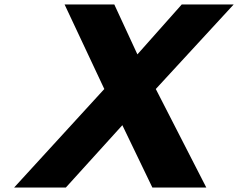

<svg xmlns="http://www.w3.org/2000/svg" viewBox="-20 -845 1073 865"><path d="M909.5 0 681.9 -444 1032.9 -825H798.9L599 -600L494.9 -825H270.9L449.9 -444L43.5 0H276.5L531.2 -281L666.5 0Z"/></svg>

Font: Hussar Nova
Style: 76
Weight: 700
Foundry: Cannot Into Space Fonts
Version: Version 0.99